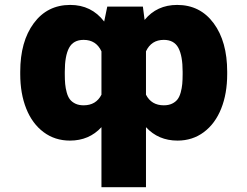

<svg xmlns="http://www.w3.org/2000/svg" viewBox="-20 -573 1026 796"><path d="M400.6 203.1V-45.8Q349.4 9.9 269.9 9.9Q207.7 9.9 160.7 -25.2Q113.6 -60.4 88.8 -122.7Q63.9 -185 63.9 -265.6V-275.6Q63.9 -400.9 120 -476.7Q176.1 -552.6 271.3 -552.6Q359 -552.6 411.9 -483.7L424.7 -545.5H572.4L579.5 -490.4Q630.3 -552.6 714.5 -552.6Q809.7 -552.6 865.8 -476.7Q921.9 -400.9 921.9 -275.6V-265.6Q921.9 -185 897 -122.7Q872.2 -60.4 825.1 -25.2Q778.1 9.9 715.9 9.9Q636.4 9.9 585.2 -45.8V203.1ZM737.2 -265.6V-275.6Q737.2 -341.3 719.5 -374.5Q701.7 -407.7 659.1 -407.7Q607.2 -407.7 585.2 -360.1V-180.4Q607.6 -136.4 659.1 -136.4Q679 -136.4 693.4 -143.3Q707.7 -150.2 716.1 -161.2Q724.4 -172.2 729.2 -189.8Q734 -207.4 735.6 -224.8Q737.2 -242.2 737.2 -265.6ZM248.6 -275.6V-265.6Q248.6 -242.2 250.2 -224.8Q251.8 -207.4 256.6 -189.8Q261.4 -172.2 269.7 -161.2Q278.1 -150.2 292.4 -143.3Q306.8 -136.4 326.7 -136.4Q378.2 -136.4 400.6 -180.4V-360.1Q378.6 -407.7 326.7 -407.7Q284.1 -407.7 266.3 -374.5Q248.6 -341.3 248.6 -275.6Z"/></svg>

Font: Karasuma Gothic
Style: Black
Weight: 900
Designer: Rasmus Andersson / Ryoko Nishizuka
Foundry: Genbu
Version: Version 1.00